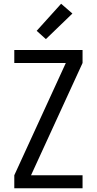

<svg xmlns="http://www.w3.org/2000/svg" viewBox="-20 -1001 515 1021"><path d="M56 0V-69L330 -666H56V-735H419V-666L145 -69H419V0ZM224 -793 175 -837 305 -981 365 -929Z"/></svg>

Font: Iosevka QP
Style: Regular
Weight: 400
Designer: Belleve Invis
Foundry: Belleve Invis
Version: Version 20.0.0; ttfautohint (v1.8.4)